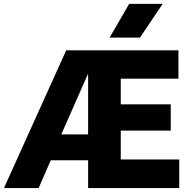

<svg xmlns="http://www.w3.org/2000/svg" viewBox="-60 -956 988 976"><path d="M-39.9 0 276.4 -700H847.1V-556H553.9V-425.8H807.9V-292.2H553.9V-145.5H851.1V0H387.9V-141.2H197.9L136.4 0ZM251.6 -272.8H387.9V-581.8ZM497.1 -764.8 596.6 -936.5H766.9L651.6 -764.8Z"/></svg>

Font: Geologica Thin
Style: Regular
Weight: 100
Version: Version 1.010;gftools[0.9.28]